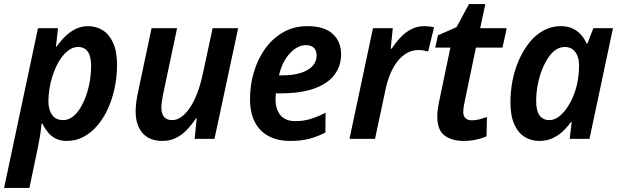

<svg xmlns="http://www.w3.org/2000/svg" viewBox="-51 -680 3031 940"><path d="M-31 240 135 -542H233L223 -453H227Q245 -479 268 -501.5Q291 -524 319 -538Q347 -552 380 -552Q419 -552 451 -532.5Q483 -513 502.5 -471Q522 -429 522 -363Q522 -307 511 -253Q500 -199 479 -151.5Q458 -104 427.5 -67.5Q397 -31 359 -10.5Q321 10 276 10Q245 10 222 -1.5Q199 -13 183.5 -32.5Q168 -52 156 -75H152Q150 -44 144.5 -12.5Q139 19 133 49L93 240ZM258 -92Q282 -92 303 -107Q324 -122 340.5 -148.5Q357 -175 369.5 -209Q382 -243 388.5 -281.5Q395 -320 395 -358Q395 -404 379 -427Q363 -450 331 -450Q310 -450 291 -438Q272 -426 255.5 -405.5Q239 -385 226 -358Q213 -331 204 -301.5Q195 -272 190.5 -241.5Q186 -211 186 -184Q186 -143 204 -117.5Q222 -92 258 -92Z M743 10Q701 10 672 -7.5Q643 -25 628 -57.5Q613 -90 613 -135Q613 -156 616.5 -182Q620 -208 626 -235L691 -542H816L747 -216Q744 -198 741.5 -182Q739 -166 739 -154Q739 -124 752 -108Q765 -92 792 -92Q822 -92 850.5 -118.5Q879 -145 902.5 -195Q926 -245 941 -314L990 -542H1115L999 0H902L912 -100H908Q889 -71 865 -45.5Q841 -20 811 -5Q781 10 743 10Z M1369 10Q1309 10 1264.5 -13.5Q1220 -37 1196.5 -82.5Q1173 -128 1173 -195Q1173 -262 1191.5 -325.5Q1210 -389 1246 -440Q1282 -491 1334.5 -521.5Q1387 -552 1455 -552Q1536 -552 1577.5 -514.5Q1619 -477 1619 -414Q1619 -358 1587.5 -315Q1556 -272 1490 -247.5Q1424 -223 1321 -223H1300Q1299 -215 1298.5 -208.5Q1298 -202 1298 -195Q1298 -144 1322.5 -115.5Q1347 -87 1395 -87Q1434 -87 1467.5 -97Q1501 -107 1543 -128L1542 -31Q1503 -11 1463.5 -0.5Q1424 10 1369 10ZM1330 -311Q1384 -311 1421.5 -323Q1459 -335 1479 -356.5Q1499 -378 1499 -409Q1499 -433 1485.5 -446Q1472 -459 1446 -459Q1419 -459 1392.5 -440.5Q1366 -422 1345.5 -389Q1325 -356 1315 -311Z M1660 0 1775 -542H1872L1862 -442H1867Q1888 -474 1911.5 -498.5Q1935 -523 1963.5 -537.5Q1992 -552 2027 -552Q2039 -552 2052 -550.5Q2065 -549 2074 -546L2045 -428Q2035 -431 2023 -433Q2011 -435 1997 -435Q1968 -435 1942.5 -421Q1917 -407 1896.5 -381.5Q1876 -356 1861 -321Q1846 -286 1837 -244L1785 0Z M2219 10Q2161 10 2125 -17Q2089 -44 2090 -113Q2090 -126 2092 -141.5Q2094 -157 2097 -174L2154 -447H2080L2093 -507L2184 -547L2245 -660H2325L2300 -542H2430L2409 -447H2279L2222 -173Q2220 -164 2218.5 -153.5Q2217 -143 2217 -134Q2216 -114 2227 -102.5Q2238 -91 2259 -91Q2278 -91 2295 -95.5Q2312 -100 2333 -107L2331 -13Q2313 -4 2283 3Q2253 10 2219 10Z M2589 10Q2550 10 2518 -9.5Q2486 -29 2467 -71Q2448 -113 2448 -179Q2448 -235 2459 -289Q2470 -343 2491.5 -390.5Q2513 -438 2543 -474.5Q2573 -511 2611.5 -531.5Q2650 -552 2694 -552Q2728 -552 2751.5 -541Q2775 -530 2792.5 -511Q2810 -492 2821 -467H2825L2854 -542H2950L2835 0H2738L2748 -82H2744Q2725 -56 2702 -35Q2679 -14 2651 -2Q2623 10 2589 10ZM2638 -92Q2668 -92 2695 -117Q2722 -142 2743.5 -183Q2765 -224 2775 -272Q2780 -296 2782 -318Q2784 -340 2784 -361Q2784 -401 2765.5 -425.5Q2747 -450 2714 -450Q2690 -450 2669 -435.5Q2648 -421 2631 -394.5Q2614 -368 2601 -334Q2588 -300 2581 -261.5Q2574 -223 2574 -184Q2574 -138 2590.5 -115Q2607 -92 2638 -92Z"/></svg>

Font: Noto Sans Display SemiBold
Style: Italic
Weight: 600
Italic angle: -12°
Designer: Monotype Design Team
Foundry: Monotype Imaging Inc.
Version: Version 2.003